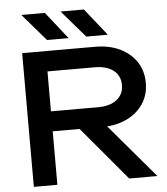

<svg xmlns="http://www.w3.org/2000/svg" viewBox="-62 -1018 935 1073"><g transform="rotate(-5 405.5 -481.5)"><path d="M176 -412H481Q547 -412 585.5 -442Q624 -472 624 -524Q624 -577 585.5 -606.5Q547 -636 481 -636H157L216 -710V0H84V-750H493Q572 -750 631.5 -721.5Q691 -693 724.5 -642.5Q758 -592 758 -524Q758 -458 724.5 -407.5Q691 -357 631.5 -328.5Q572 -300 493 -300H176ZM324 -351H479L777 0H619ZM449 -963 570 -811H449L318 -963ZM230 -963 350 -811H229L98 -963Z"/></g></svg>

Font: Bounded
Style: Regular
Weight: 400
Designer: Vlad Churkin
Version: Version 1.0